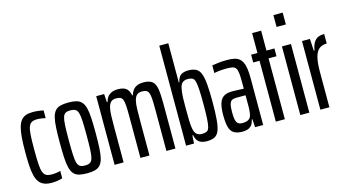

<svg xmlns="http://www.w3.org/2000/svg" viewBox="-82 -1056 2496 1378"><g transform="rotate(-15 1166.0 -367.5)"><path d="M158 8Q125 8 102 -1.5Q79 -11 65 -30.5Q51 -50 43.5 -81Q36 -112 33.5 -154.5Q31 -197 31 -253Q31 -316 34.5 -361Q38 -406 46.5 -436.5Q55 -467 69.5 -485Q84 -503 105.5 -510.5Q127 -518 157 -518Q177 -518 198 -515.5Q219 -513 236 -509V-452Q223 -455 206 -457.5Q189 -460 173 -460Q149 -460 134 -452Q119 -444 111 -423Q103 -402 100.5 -362Q98 -322 98 -257Q98 -189 100.5 -147.5Q103 -106 111.5 -85Q120 -64 135.5 -57Q151 -50 175 -50Q192 -50 209 -52.5Q226 -55 239 -59V-4Q220 2 199 5Q178 8 158 8Z M422 8Q386 8 361.5 1.5Q337 -5 322.5 -22Q308 -39 300.5 -68.5Q293 -98 290.5 -144Q288 -190 288 -255Q288 -320 290.5 -366Q293 -412 300.5 -441.5Q308 -471 322.5 -488Q337 -505 361.5 -511.5Q386 -518 422 -518Q457 -518 481 -511.5Q505 -505 520 -488Q535 -471 542.5 -441.5Q550 -412 552.5 -366Q555 -320 555 -255Q555 -190 552.5 -144Q550 -98 542.5 -68.5Q535 -39 520 -22Q505 -5 481 1.5Q457 8 422 8ZM422 -50Q444 -50 457.5 -57.5Q471 -65 477.5 -85.5Q484 -106 486 -147Q488 -188 488 -255Q488 -322 486 -362.5Q484 -403 477.5 -424Q471 -445 457.5 -452.5Q444 -460 422 -460Q399 -460 385.5 -453Q372 -446 365.5 -425Q359 -404 357 -363Q355 -322 355 -255Q355 -188 357 -147Q359 -106 365.5 -85.5Q372 -65 385.5 -57.5Q399 -50 422 -50Z M627 0V-510H686L690 -449H695Q700 -470 711.5 -485.5Q723 -501 742.5 -509.5Q762 -518 790 -518Q830 -518 850.5 -502Q871 -486 878 -449H883Q889 -470 900.5 -485.5Q912 -501 931.5 -509.5Q951 -518 980 -518Q1023 -518 1044.5 -500.5Q1066 -483 1072.5 -442.5Q1079 -402 1079 -332V0H1012V-307Q1012 -358 1010 -388Q1008 -418 1001.5 -433Q995 -448 983 -453Q971 -458 952 -458Q928 -458 914.5 -446Q901 -434 894.5 -408.5Q888 -383 887 -344.5Q886 -306 886 -255V0H819V-307Q819 -358 817 -388Q815 -418 809 -433Q803 -448 791 -453Q779 -458 760 -458Q736 -458 722.5 -446Q709 -434 702.5 -408.5Q696 -383 695 -344.5Q694 -306 694 -255V0Z M1311 8Q1293 8 1275.5 3Q1258 -2 1245 -16.5Q1232 -31 1226 -60H1221L1217 0H1158V-743H1225V-452H1229Q1234 -475 1243.5 -489.5Q1253 -504 1270.5 -511Q1288 -518 1312 -518Q1348 -518 1370 -506Q1392 -494 1403 -465Q1414 -436 1418.5 -385Q1423 -334 1423 -256Q1423 -175 1418.5 -123Q1414 -71 1402.5 -42.5Q1391 -14 1369 -3Q1347 8 1311 8ZM1291 -52Q1312 -52 1325.5 -58Q1339 -64 1345 -84.5Q1351 -105 1353.5 -146Q1356 -187 1356 -255Q1356 -323 1353.5 -364Q1351 -405 1345.5 -425.5Q1340 -446 1327 -452.5Q1314 -459 1294 -459Q1267 -459 1251.5 -445Q1236 -431 1231 -391Q1227 -368 1226 -336.5Q1225 -305 1225 -265Q1225 -209 1226 -170.5Q1227 -132 1232 -106Q1238 -76 1252.5 -64Q1267 -52 1291 -52Z M1578 8Q1538 8 1514.5 -5.5Q1491 -19 1481.5 -52Q1472 -85 1472 -143Q1472 -199 1483 -231.5Q1494 -264 1517.5 -277.5Q1541 -291 1578 -291Q1588 -291 1599.5 -290.5Q1611 -290 1623 -289.5Q1635 -289 1646 -288.5Q1657 -288 1664 -288V-335Q1664 -377 1661.5 -401.5Q1659 -426 1651 -439Q1643 -452 1626.5 -456Q1610 -460 1581 -460Q1559 -460 1541.5 -458.5Q1524 -457 1511 -455Q1498 -453 1489 -451V-508Q1503 -510 1532 -514Q1561 -518 1601 -518Q1630 -518 1652 -513.5Q1674 -509 1689 -497.5Q1704 -486 1713.5 -466Q1723 -446 1727 -416.5Q1731 -387 1731 -345V0H1671L1667 -60H1662Q1657 -32 1644 -17.5Q1631 -3 1614 2.5Q1597 8 1578 8ZM1593 -52Q1607 -52 1621.5 -55.5Q1636 -59 1646 -69.5Q1656 -80 1660 -103Q1664 -129 1664 -151.5Q1664 -174 1664 -202V-239H1597Q1576 -239 1563.5 -233Q1551 -227 1545 -206.5Q1539 -186 1539 -146Q1539 -110 1543.5 -90Q1548 -70 1559 -61Q1570 -52 1593 -52Z M1825 0V-452H1778V-510H1825V-658H1892V-510H1951V-452H1892V0Z M2006 -655V-743H2075V-655ZM2007 0V-510H2074V0Z M2156 0V-510H2215L2220 -421H2225Q2232 -461 2246 -482Q2260 -503 2279.5 -510.5Q2299 -518 2323 -518V-447Q2286 -447 2264 -427.5Q2242 -408 2232.5 -367.5Q2223 -327 2223 -263V0Z"/></g></svg>

Font: Saira UltraCondensed Medium
Style: Regular
Weight: 500
Width: 1
Designer: Hector Gatti with collaboration of the Omnibus-Type team
Foundry: Omnibus-Type
Version: Version 1.101